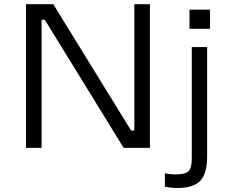

<svg xmlns="http://www.w3.org/2000/svg" viewBox="-20 -724 1122 940"><path d="M107.4 0V-703.6H240.7L622.1 -84.5H637.7V-703.6H713.9V0H585.4L199.2 -627.4H183.6V0ZM907.7 -676.8H1008.3V-583H907.7ZM918.9 -493.7H994.1V42.5Q994.1 125.5 960.7 160.9Q927.2 196.3 848.6 196.3Q814.5 196.3 787.1 189.5V124.5Q811.5 129.9 838.9 129.9Q886.7 129.9 902.8 114.3Q918.9 98.6 918.9 52.7Z"/></svg>

Font: Metrophobic
Style: Regular
Weight: 400
Designer: Vernon Adams
Foundry: Vernon Adams
Version: Version 3.200; ttfautohint (v1.8.4.7-5d5b);gftools[0.9.23]